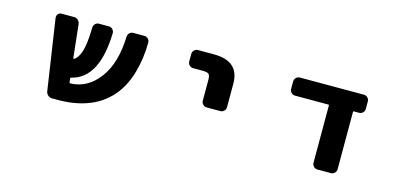

<svg xmlns="http://www.w3.org/2000/svg" viewBox="-51 -889 2601 1210"><g transform="rotate(15 1250.0 -284.0)"><path d="M313.5 -17.6Q298.8 -17.6 287.6 -27.3Q276.4 -37.1 273.4 -51.8L204.1 -514.6Q204.1 -516.6 204.1 -519.5Q204.1 -529.3 210.9 -538.1Q219.7 -548.8 233.4 -548.8H316.4Q331.1 -548.8 341.8 -538.6Q352.5 -528.3 354.5 -513.7L377.9 -296.9Q378.9 -292 382.8 -293.9Q409.2 -308.6 423.8 -353.5Q441.4 -403.3 443.4 -513.7Q443.4 -528.3 453.6 -538.6Q463.9 -548.8 477.5 -548.8H543Q556.6 -548.8 566.9 -538.6Q577.1 -528.3 577.1 -513.7Q573.2 -368.2 530.3 -284.2Q484.4 -195.3 395.5 -174.8Q391.6 -173.8 391.6 -169.9L394.5 -142.6Q395.5 -138.7 399.4 -138.7Q512.7 -140.6 588.9 -244.1Q661.1 -341.8 667 -513.7Q667 -528.3 677.2 -538.6Q687.5 -548.8 701.2 -548.8H774.4Q788.1 -548.8 798.8 -538.1Q808.6 -528.3 808.6 -514.6Q808.6 -410.2 780.3 -312.5Q751 -213.9 692.4 -148.4Q663.1 -116.2 627 -91.3Q590.8 -66.4 548.8 -50.8Q462.9 -17.6 350.6 -17.6Z M1270.5 -214.8Q1255.9 -214.8 1245.6 -225.1Q1235.4 -235.4 1235.4 -250V-385.7Q1235.4 -414.1 1225.6 -422.9Q1215.8 -431.6 1185.5 -431.6H1123Q1109.4 -431.6 1099.1 -441.9Q1088.9 -452.1 1088.9 -466.8V-514.6Q1088.9 -529.3 1099.1 -539.6Q1109.4 -549.8 1123 -549.8H1228.5Q1393.6 -549.8 1393.6 -402.3V-250Q1393.6 -235.4 1383.3 -225.1Q1373 -214.8 1359.4 -214.8Z M2044.9 -17.6Q2031.2 -17.6 2021 -27.8Q2010.7 -38.1 2010.7 -52.7V-426.8Q2010.7 -430.7 2005.9 -430.7H1789.1Q1774.4 -430.7 1764.2 -440.9Q1753.9 -451.2 1753.9 -465.8V-513.7Q1753.9 -528.3 1764.2 -538.6Q1774.4 -548.8 1789.1 -548.8H2206.1Q2220.7 -548.8 2231 -538.6Q2241.2 -528.3 2241.2 -513.7V-465.8Q2241.2 -451.2 2231 -440.9Q2220.7 -430.7 2206.1 -430.7H2171.9Q2168 -430.7 2168 -426.8V-52.7Q2168 -38.1 2157.7 -27.8Q2147.5 -17.6 2132.8 -17.6Z"/></g></svg>

Font: Rounded-L Mgen+ 1mn bold
Style: Bold
Weight: 700
Designer: [Source Han Sans]
Ryoko NISHIZUKA  (kana & ideographs); Paul D. Hunt (Latin, Greek & Cyrillic); Wenlong ZHANG  (bopomofo
Version: Version 1.059.20150602